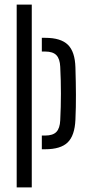

<svg xmlns="http://www.w3.org/2000/svg" viewBox="-20 -820 378 840"><path d="M53 0V-800H119V0ZM163 -167V-227H177.5Q211.5 -227 226.8 -243Q242 -259 243.5 -293.5Q249.5 -410.5 243.5 -528Q242 -562.5 226.8 -578.5Q211.5 -594.5 178 -594.5H163V-654.5H178Q246 -654.5 277 -624.2Q308 -594 310 -525Q312 -458 312.2 -405Q312.5 -352 310 -296.5Q307 -227 276.2 -197Q245.5 -167 177.5 -167Z"/></svg>

Font: Big Shoulders Stencil Display
Style: Regular
Weight: 400
Designer: Patric King
Foundry: XO Type Co
Version: Version 1.000